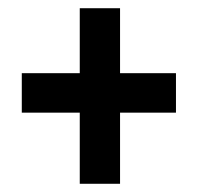

<svg xmlns="http://www.w3.org/2000/svg" viewBox="-20 -550 478 467"><path d="M174 -103V-276H33V-372H174V-530H272V-372H408V-276H272V-103Z"/></svg>

Font: Inconsolata SemiCondensed ExtraBold
Style: Regular
Weight: 800
Width: 4
Monospace: yes
Designer: Raph Levien, Cyreal, Brenton Simpson
Foundry: Raph Levien, Cyreal, Google
Version: Version 3.100; ttfautohint (v1.8.4.7-5d5b)